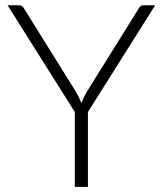

<svg xmlns="http://www.w3.org/2000/svg" viewBox="-20 -728 634 748"><path d="M322.5 -291.5V0H271.5V-291.5L9.5 -707.5H54.5Q61.5 -707.5 66 -704.2Q70.5 -701 73.5 -695L276 -370Q282.5 -358.5 287.8 -347.8Q293 -337 297 -326.5Q301 -337 306.2 -347.8Q311.5 -358.5 318 -370L520.5 -695Q523 -700.5 527.8 -704Q532.5 -707.5 539.5 -707.5H584.5Z"/></svg>

Font: Lato Light
Style: Regular
Weight: 300
Designer: Lukasz Dziedzic
Foundry: tyPoland Lukasz Dziedzic
Version: Version 2.007; 2014-02-27